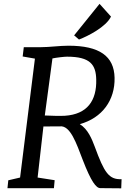

<svg xmlns="http://www.w3.org/2000/svg" viewBox="-20 -997 693 1017"><path d="M19.5 0H265.6L269.5 -42.5L179.2 -56.6L210 -327.1C235.8 -327.1 296.9 -327.6 296.9 -327.6C352.5 -334.5 384.8 -237.3 418.5 -149.4C462.4 -35.6 489.3 0 511.7 -0.5L622.1 0.5L624 -47.9C556.6 -44.9 532.2 -83 482.4 -218.8C466.3 -261.7 445.8 -312.5 402.8 -339.4C522 -372.6 589.4 -466.8 586.9 -585C584.5 -699.7 506.8 -754.9 342.8 -754.9C294.9 -754.9 242.7 -747.1 196.8 -747.1H106L100.1 -697.8L165 -686.5L86.4 -56.6L23.9 -42ZM217.3 -385.3 257.8 -687.5C278.3 -691.9 320.3 -696.8 335 -696.8C460 -696.8 487.8 -652.8 489.7 -576.2C492.7 -463.4 441.9 -391.6 323.7 -383.8C304.7 -382.3 240.2 -383.8 217.3 -385.3ZM398.4 -787.6C445.3 -805.2 542.5 -855 567.9 -909.2L507.3 -976.6L372.6 -809.6Z"/></svg>

Font: Merriweather
Style: Italic
Weight: 400
Italic angle: -7.5°
Designer: Eben Sorkin
Foundry: Eben Sorkin
Version: Version 1.001